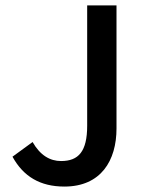

<svg xmlns="http://www.w3.org/2000/svg" viewBox="-20 -675 531 707"><path d="M26 -98C66 -25 128 12 217 12C352 12 409 -84 409 -202V-655H301V-212C301 -117 269 -82 205 -82C164 -82 128 -103 100 -152Z"/></svg>

Font: Cambridge Sans Medium
Style: Regular
Weight: 500
Version: Version 2.020;PS 002.020;hotconv 1.0.88;makeotf.lib2.5.64775